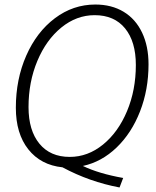

<svg xmlns="http://www.w3.org/2000/svg" viewBox="-20 -730 690 848"><path d="M346 3Q417 37 524 56L508 98Q375 73 256 9Q160 -1 105 -70.5Q50 -140 50 -254Q50 -380 96 -484.5Q142 -589 222.5 -649.5Q303 -710 401 -710Q473 -710 526 -678Q579 -646 607.5 -586Q636 -526 636 -446Q636 -334 598.5 -238Q561 -142 495 -78.5Q429 -15 346 3ZM288 -37Q368 -37 435 -91.5Q502 -146 541 -239Q580 -332 580 -443Q580 -546 532.5 -604.5Q485 -663 398 -663Q318 -663 251 -608.5Q184 -554 145 -461Q106 -368 106 -257Q106 -154 154 -95.5Q202 -37 288 -37Z"/></svg>

Font: Sarabun ExtraLight
Style: Italic
Weight: 275
Italic angle: -10°
Designer: Suppakit Chalermlarp | Katatrad Co.,Ltd.
Foundry: Cadson Demak Co.,Ltd.
Version: Version 1.000; ttfautohint (v1.6)